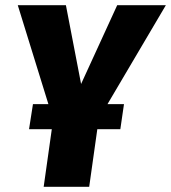

<svg xmlns="http://www.w3.org/2000/svg" viewBox="-20 -714 654 734"><path d="M391 -316H454L440 -220H352L321 0H147L178 -220H91L106 -316H165L48 -694H232L290 -393L428 -694H614Z"/></svg>

Font: Fira Sans Condensed ExtraBold
Style: Italic
Weight: 800
Width: 3
Italic angle: -8°
Designer: bBox Type GmbH & Carrois Corporate GbR & Edenspiekermann AG
Foundry: bBox Type GmbH & Carrois Corporate GbR & Edenspiekermann AG
Version: Version 4.301